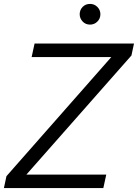

<svg xmlns="http://www.w3.org/2000/svg" viewBox="-21 -963 706 983"><path d="M440 -837Q417 -837 402 -853Q387 -869 387 -890Q387 -912 402 -927.5Q417 -943 440 -943Q462 -943 477.5 -927.5Q493 -912 493 -890Q493 -868 477.5 -852.5Q462 -837 440 -837ZM-1 0 12 -61 549 -671H141L156 -740H665L652 -679L114 -69H523L508 0Z"/></svg>

Font: Be Vietnam Pro Light
Style: Italic
Weight: 300
Italic angle: -12°
Designer: Lam Bao, Tony Le, Vietanh Nguyen
Foundry: Yellow Type Foundry
Version: Version 1.002; ttfautohint (v1.8.3)